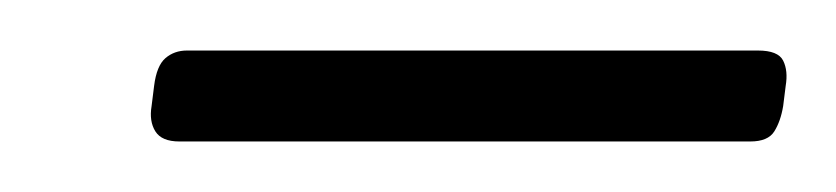

<svg xmlns="http://www.w3.org/2000/svg" viewBox="-20 -685 331 76"><path d="M51 -629Q44 -629 41.5 -633Q39 -637 40 -643L41 -651Q42 -659 45.5 -662Q49 -665 54 -665H280Q288 -665 290 -661Q292 -657 291 -651L290 -643Q289 -637 286.5 -633Q284 -629 277 -629Z"/></svg>

Font: Asap Thin
Style: Italic
Weight: 250
Italic angle: -6°
Designer: Pablo Cosgaya
Foundry: Omnibus-Type
Version: Version 3.001